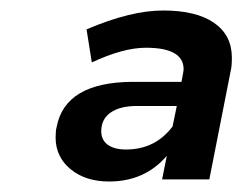

<svg xmlns="http://www.w3.org/2000/svg" viewBox="-20 -800 462 366"><path d="M422 -690Q422 -674 420 -666L379 -458H289L298 -503Q256 -454 188 -454Q143 -454 114.5 -477.5Q86 -501 86 -538Q86 -551 88 -558Q104 -643 232 -644H326L328 -655Q330 -665 330 -668Q330 -709 258 -709Q215 -709 155 -681L145 -744Q229 -780 291 -780Q354 -780 388 -756.5Q422 -733 422 -690ZM309 -559 317 -598H241Q209 -598 191 -585.5Q173 -573 173 -550Q173 -533 185.5 -524Q198 -515 220 -515Q276 -515 309 -559Z"/></svg>

Font: Gontserrat Medium
Style: Italic
Weight: 500
Italic angle: -11.3°
Designer: Julieta Ulanovsky
Foundry: Julieta Ulanovsky
Version: Version 6.001